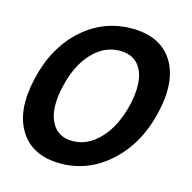

<svg xmlns="http://www.w3.org/2000/svg" viewBox="-111 -865 992 990"><g transform="rotate(15 385.0 -370.0)"><path d="M81 -90Q14 -195 55 -373Q96 -551 212 -654Q325 -754 474 -754Q623 -754 690 -654Q758 -550 717 -373Q676 -195 559 -90Q445 14 296 14Q147 14 81 -90ZM473 -184Q538 -254 566 -373Q593 -492 560 -560Q527 -627 444 -627Q361 -627 298 -560Q233 -492 206 -373Q178 -254 211 -184Q244 -114 326 -114Q408 -114 473 -184Z"/></g></svg>

Font: KaiGen Gothic CN Bold
Style: Bold
Weight: 700
Designer: Ryoko NISHIZUKA  (kana & ideographs); Paul D. Hunt (Latin, Greek & Cyrillic); Wenlong ZHANG  (bopomofo); Sandoll Communi
Foundry: Adobe Systems Incorporated
Version: Version 1.002.20150501